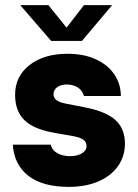

<svg xmlns="http://www.w3.org/2000/svg" viewBox="-20 -720 538 750"><path d="M452 -345H308Q302 -367 283.5 -378.5Q265 -390 241 -390Q218 -390 203.5 -379.5Q189 -369 189 -352Q189 -338 200.5 -329Q212 -320 238 -315L315 -300Q395 -284 431.5 -250.5Q468 -217 468 -159Q468 -109 440.5 -70.5Q413 -32 363.5 -11Q314 10 249 10Q146 10 90.5 -33.5Q35 -77 30 -155H178Q184 -132 205 -121Q226 -110 254 -110Q282 -110 300 -121Q318 -132 318 -149Q318 -165 306 -174Q294 -183 267 -188L193 -201Q112 -215 75.5 -250.5Q39 -286 39 -350Q39 -422 95.5 -466Q152 -510 244 -510Q307 -510 354 -488.5Q401 -467 426.5 -429.5Q452 -392 452 -345ZM180 -560 59 -700H169L240 -612L308 -700H418L300 -560Z"/></svg>

Font: Goli Bold
Style: Regular
Weight: 700
Designer: jaikishan Patel
Foundry: MagicType
Version: Version 1.000